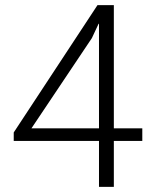

<svg xmlns="http://www.w3.org/2000/svg" viewBox="-20 -731 594 751"><path d="M425.3 -229H536.6V-179.7H425.3V0H367.2V-179.7H33.7V-212.9L361.3 -710.9H425.3ZM103 -229H367.2V-637.7L365.7 -638.2L339.4 -582Z"/></svg>

Font: Franko
Style: Light
Weight: 300
Designer: Google
Version: Version 1.200310; 2013